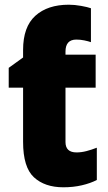

<svg xmlns="http://www.w3.org/2000/svg" viewBox="-20 -785 459 815"><path d="M78 -573V-541L17 -497V-413H78V-183Q78 -75 124 -32.5Q170 10 249 10Q291 10 327.5 1.5Q364 -7 391 -21V-158Q368 -149 346.5 -143.5Q325 -138 305 -138Q258 -138 258 -182V-413H386V-553H258V-566Q258 -617 304 -617Q321 -617 338 -613.5Q355 -610 366 -606V-750Q352 -755 324.5 -760Q297 -765 272 -765Q182 -765 130 -718Q78 -671 78 -573Z"/></svg>

Font: Noto Sans UI SemiCondensed Black
Style: Regular
Weight: 900
Width: 4
Designer: Monotype Design Team
Foundry: Monotype Imaging Inc.
Version: 1.001